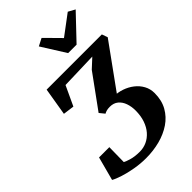

<svg xmlns="http://www.w3.org/2000/svg" viewBox="-290 -1100 1210 1210"><g transform="rotate(-45 314.5 -495.0)"><path d="M393.5 -378.2 392.5 -413.6Q428.8 -413.6 463.9 -401.6Q498.9 -389.6 527.2 -367.5Q555.5 -345.5 572.4 -314.7Q589.3 -283.9 589.3 -246.4Q589.3 -182 562.6 -134.5Q535.9 -87 489.8 -55.8Q443.6 -24.7 384.8 -9.3Q325.9 6 261 6Q211.3 6 162.1 -2.7Q112.9 -11.3 73.5 -24Q34 -36.6 12.5 -49L54.6 -207.3H146.3L144.3 -76.4Q152.2 -70.9 184.4 -61Q216.6 -51 262.3 -51Q295.5 -51 325.1 -64.6Q354.7 -78.2 377.7 -104.4Q400.6 -130.6 413.7 -168.3Q426.8 -206 426.8 -254.4Q426.8 -289.1 416.3 -319Q405.8 -348.8 384 -367Q362.2 -385.2 328.1 -385.2Q310.1 -385.2 298.3 -381.7Q286.5 -378.3 278.5 -373.4L250.9 -407.4L412.8 -630.2L474 -686.9L228 -679.4L166.9 -548.3L92.4 -558.2L123.2 -743H615.3L629 -704.2ZM381.9 -809.9 281.1 -970.3 331.1 -996.1Q356.1 -970.9 380.9 -945.8Q405.8 -920.8 430.4 -895.6Q464.1 -920.8 497.5 -945.8Q531 -970.9 564.6 -996.1L610.1 -971L457 -809.9Z"/></g></svg>

Font: Merriweather 7pt Light
Style: Italic
Weight: 300
Italic angle: -7.8°
Designer: Eben Sorkin
Foundry: Eben Sorkin
Version: Version 2.200;gftools[0.9.31]